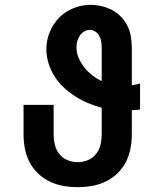

<svg xmlns="http://www.w3.org/2000/svg" viewBox="-20 -763 640 791"><path d="M300 8Q270 8 241 3Q212 -2 185 -15Q158 -28 136.5 -48.5Q115 -69 101.5 -95.5Q88 -122 82.5 -151Q77 -180 77 -210V-331H201V-210Q201 -188 206 -167Q211 -146 224 -129Q237 -112 257.5 -103.5Q278 -95 300 -95Q322 -95 342.5 -103.5Q363 -112 376 -129Q389 -146 394 -167Q399 -188 399 -210V-319Q370 -327 342.5 -338.5Q315 -350 290 -366Q265 -382 243 -402.5Q221 -423 205 -448Q189 -473 180 -502Q171 -531 171 -561Q171 -597 185 -631Q199 -665 224 -690.5Q249 -716 283 -729.5Q317 -743 353 -743Q376 -743 399 -737.5Q422 -732 442 -721.5Q462 -711 478.5 -694Q495 -677 505 -656.5Q515 -636 519 -613Q523 -590 523 -567V-412Q532 -413 540.5 -415Q549 -417 557 -419V-312Q549 -311 540.5 -310Q532 -309 523 -309V-210Q523 -180 517.5 -151Q512 -122 498.5 -95.5Q485 -69 463.5 -48.5Q442 -28 415 -15Q388 -2 359 3Q330 8 300 8ZM399 -429V-567Q399 -579 397 -591.5Q395 -604 389.5 -614.5Q384 -625 373.5 -632.5Q363 -640 351 -640Q339 -640 327.5 -633.5Q316 -627 309 -616.5Q302 -606 298.5 -594Q295 -582 295 -569Q295 -546 304 -524.5Q313 -503 327.5 -485Q342 -467 360 -453Q378 -439 399 -429Z"/></svg>

Font: Iosevka Slab XBdEx
Style: Regular
Weight: 800
Width: 7
Monospace: yes
Designer: Belleve Invis
Foundry: Belleve Invis
Version: Version 11.1.0; ttfautohint (v1.8.3)